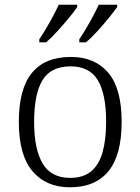

<svg xmlns="http://www.w3.org/2000/svg" viewBox="-20 -786 596 816"><path d="M277 10Q176 10 118 -58.5Q60 -127 60 -268Q60 -408 115.5 -476Q171 -544 281 -544Q383 -544 440 -477Q497 -410 497 -268Q497 -127 441 -58.5Q385 10 277 10ZM278 -30Q334 -30 367.5 -58Q401 -86 416 -139.5Q431 -193 431 -268Q431 -387 395.5 -445.5Q360 -504 280 -504Q196 -504 160.5 -445Q125 -386 125 -268Q125 -153 161 -91.5Q197 -30 278 -30ZM317 -619Q338 -650 361 -691Q384 -732 400 -766H478V-756Q466 -739 443 -710.5Q420 -682 393.5 -653Q367 -624 345 -606H317ZM147 -619Q168 -650 191 -691Q214 -732 230 -766H308V-756Q297 -739 273.5 -710.5Q250 -682 223.5 -653Q197 -624 176 -606H147Z"/></svg>

Font: Noto Serif Armenian Light
Style: Regular
Weight: 300
Version: Version 2.007